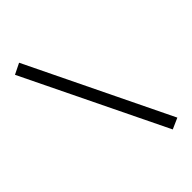

<svg xmlns="http://www.w3.org/2000/svg" viewBox="-269 -939 1153 1153"><g transform="rotate(-45 307.5 -362.0)"><path d="M53.8 -796.4 122.6 -830.3 561.5 74.9 491.8 105.6Z"/></g></svg>

Font: FiraCode Nerd Font
Style: Regular
Weight: 400
Designer: Carrois Corporate, Edenspiekermann AG, Nikita Prokopov
Foundry: Carrois Corporate, Edenspiekermann AG, Nikita Prokopov
Version: Version 6.002;Nerd Fonts 3.4.0